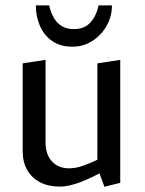

<svg xmlns="http://www.w3.org/2000/svg" viewBox="-20 -686 542 719"><path d="M371 13.3 352.3 -36.8Q332.1 -25.8 305.8 -14Q279.6 -2.1 252.7 5.3Q225.9 12.8 203.3 12.8Q161.8 12.8 130.6 -3.2Q99.5 -19.1 82.2 -49Q64.9 -78.9 64.9 -120V-448.7L150.6 -461.8V-152.3Q150.6 -107.9 174.5 -81.8Q198.4 -55.7 237.9 -55.7Q264.7 -55.7 292.3 -65.8Q319.9 -75.8 344.6 -87.7V-448.7L430.3 -461.8V-1.3ZM114.2 -665.7H164.1Q169.6 -641.2 180.6 -621Q191.6 -600.7 210.3 -588.9Q229.1 -577.1 256.2 -577.1Q297.1 -577.1 319.3 -602.6Q341.6 -628.1 348.8 -665.7H399.2Q399.2 -624.5 379 -588.9Q358.8 -553.4 325.2 -532.2Q291.5 -511.1 251.2 -511.1Q206.4 -511.1 175.6 -532.2Q144.9 -553.4 129.6 -588.9Q114.2 -624.5 114.2 -665.7Z"/></svg>

Font: Ancizar Sans Thin
Style: Regular
Weight: 100
Designer: Cesar Puertas, Viviana Monsalve, Julian Moncada, Julian Prieto, Jose Castro, Mariel Hernandez, Felipe Aragon, Sara Alarc
Version: Version 8.100